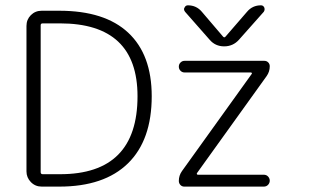

<svg xmlns="http://www.w3.org/2000/svg" viewBox="-20 -773 1221 726"><path d="M500 -409.2Q500 -684.6 207 -684.6H141.6Q133.8 -684.6 133.8 -677.7V-122.1Q133.8 -114.3 141.6 -114.3H207Q500 -114.3 500 -409.2ZM204.1 -67.4H137.7Q113.3 -67.4 96.7 -84.5Q80.1 -101.6 80.1 -125V-674.8Q80.1 -699.2 96.7 -715.8Q113.3 -732.4 137.7 -732.4H204.1Q376 -732.4 464.8 -649.4Q553.7 -566.4 553.7 -409.2Q553.7 -243.2 463.9 -155.3Q374 -67.4 204.1 -67.4ZM677.7 -543H979.5Q988.3 -543 994.1 -537.1Q1000 -531.2 1000 -522.5Q1000 -502 988.3 -485.4L724.6 -118.2Q723.6 -116.2 724.6 -114.3Q725.6 -112.3 728.5 -112.3H977.5Q987.3 -112.3 993.7 -105.5Q1000 -98.6 1000 -89.8Q1000 -81.1 993.7 -74.2Q987.3 -67.4 977.5 -67.4H676.8Q668 -67.4 662.1 -73.7Q656.2 -80.1 656.2 -88.9Q656.2 -109.4 668 -126L931.6 -493.2Q933.6 -495.1 932.1 -497.1Q930.7 -499 928.7 -499H677.7Q668.9 -499 662.6 -505.4Q656.2 -511.7 656.2 -521Q656.2 -530.3 662.6 -536.6Q668.9 -543 677.7 -543ZM914.1 -728.5Q934.6 -752.9 966.8 -752.9Q975.6 -752.9 979.5 -744.1Q980.5 -741.2 980.5 -737.3Q980.5 -733.4 977.5 -728.5L883.8 -623Q861.3 -597.7 827.6 -597.7Q793.9 -597.7 772.5 -623L679.7 -728.5Q675.8 -733.4 675.8 -738.3Q675.8 -741.2 677.7 -744.1Q681.6 -752.9 690.4 -752.9Q722.7 -752.9 743.2 -728.5L823.2 -634.8Q828.1 -628.9 833 -634.8Z"/></svg>

Font: Gen Jyuu Gothic P Light
Style: Regular
Weight: 200
Designer: [Source Han Sans]
Ryoko NISHIZUKA  (kana & ideographs); Paul D. Hunt (Latin, Greek & Cyrillic); Wenlong ZHANG  (bopomofo
Version: Version 1.002.20150607